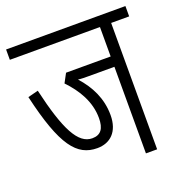

<svg xmlns="http://www.w3.org/2000/svg" viewBox="-116 -722 774 821"><g transform="rotate(-20 271.5 -311.0)"><path d="M461 -575H543V-622H0V-575H410V-441H207L185 -400C235 -348 273 -285 273 -211C273 -163 256 -139 217 -139C153 -139 111 -220 67 -410L20 -398C75 -160 131 -92 223 -92C282 -92 324 -130 324 -206C324 -282 292 -344 245 -396C260 -394 277 -394 294 -394H410V0H461Z"/></g></svg>

Font: Noto Sans Devanagari ExtraCondensed Light
Style: Regular
Weight: 300
Width: 2
Designer: Jelle Bosma - Monotype Design Team
Foundry: Monotype Imaging Inc.
Version: Version 2.004